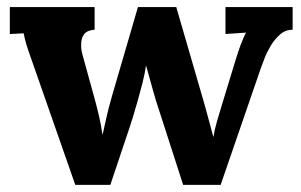

<svg xmlns="http://www.w3.org/2000/svg" viewBox="-20 -520 851 543"><path d="M478.5 -500 558.6 -224.1Q564.5 -203.1 571 -178.7Q577.6 -154.3 583 -133.8H584Q586.9 -154.3 594 -178Q601.1 -201.7 606.9 -221.2L645.5 -347.7Q649.9 -361.3 653.3 -372.3Q656.7 -383.3 660.4 -392.6Q664.1 -401.9 667.5 -410.2Q670.9 -418.5 675.3 -426.8V-427.7L617.7 -423.8V-500H807.6V-436Q787.6 -436 772.5 -422.9Q757.3 -409.7 746.3 -391.6Q735.4 -373.5 728.3 -355.5Q721.2 -337.4 717.8 -327.6L604 2.9H498L429.2 -210.4Q426.3 -218.3 421.9 -232.7Q417.5 -247.1 412.8 -263.9Q408.2 -280.8 403.1 -298.8Q397.9 -316.9 393.6 -333H392.6Q389.6 -312 383.1 -285.9Q376.5 -259.8 369.4 -234.9Q362.3 -210 356.2 -189.9Q350.1 -169.9 347.2 -161.6L292 2.9H192.9L71.8 -343.8Q64.9 -362.8 61 -374.5Q57.1 -386.2 54.4 -394.8Q51.8 -403.3 50.3 -410.2Q48.8 -417 46.9 -425.8L7.8 -423.8V-500H247.6V-436Q226.6 -434.6 218 -423.3Q209.5 -412.1 209.5 -394.5Q209 -386.2 210.7 -377Q212.4 -367.7 215.3 -357.9L249 -235.8Q254.9 -213.9 260.5 -189.7Q266.1 -165.5 269.5 -140.6H270.5Q272.9 -151.4 275.4 -162.6Q277.8 -173.8 280.8 -186.8Q283.7 -199.7 287.6 -215.1Q291.5 -230.5 296.9 -249L370.1 -500Z"/></svg>

Font: DimaFred
Style: Bold
Weight: 800
Designer: R.Balvardi
Foundry: R.Balvardi (r.balvardi@gmail.com)
Version: Version 1.00;August 2, 2018;FontCreator 11.5.0.2427 64-bit